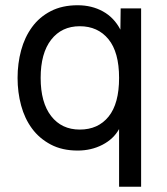

<svg xmlns="http://www.w3.org/2000/svg" viewBox="-20 -562 638 732"><path d="M518 150H434V-70Q413 -32 370.5 -10Q328 12 276 12Q217 12 173.5 -11Q130 -34 102 -72Q74 -110 60.5 -160Q47 -210 47 -265Q47 -320 60.5 -370Q74 -420 102 -458.5Q130 -497 173.5 -519.5Q217 -542 276 -542Q330 -542 372.5 -518.5Q415 -495 439 -449L440 -530H518ZM284 -68Q354 -68 394 -117.5Q434 -167 434 -265Q434 -363 393.5 -412.5Q353 -462 284 -462Q215 -462 175 -410.5Q135 -359 135 -265Q135 -171 175 -119.5Q215 -68 284 -68Z"/></svg>

Font: Geist
Style: Regular
Weight: 400
Designer: Basement.studio, Andrés Briganti, Mateo Zaragoza
Foundry: Basement.studio, Vercel, Andrés Briganti, Guido Ferreyra, Mateo Zaragoza
Version: Version 1.401